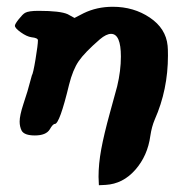

<svg xmlns="http://www.w3.org/2000/svg" viewBox="-20 -408 540 567"><path d="M24 -332Q24 -337 35.5 -351.5Q47 -366 54 -370Q64 -376 94 -376Q158 -376 180 -366L200 -355L227 -369Q266 -388 313 -388Q375 -388 422.5 -356Q470 -324 475 -273Q476 -264 476 -244Q476 -143 437 -55Q428 -34 424 -7Q416 52 379.5 93.5Q343 135 292 138L272 139L271 114Q271 76 279 32.5Q287 -11 304.5 -74.5Q322 -138 326 -153Q337 -199 337 -241Q337 -308 308 -308Q294 -308 275 -292Q230 -253 212.5 -227.5Q195 -202 184 -158Q156 -42 142 -42Q136 -42 127 -26Q116 -8 83 -8Q52 -8 44 -22Q38 -34 38 -49Q38 -67 49 -100.5Q60 -134 61 -138Q74 -184 74 -185Q78 -191 85 -233.5Q92 -276 92 -289Q92 -296 73 -298Q59 -300 41.5 -312.5Q24 -325 24 -332Z"/></svg>

Font: NaniFont Regular
Style: Regular
Weight: 400
Designer: Nanigashitei
Version: Version 1.036